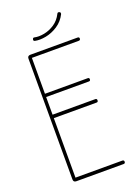

<svg xmlns="http://www.w3.org/2000/svg" viewBox="-152 -873 684 940"><g transform="rotate(-20 190.0 -403.5)"><path d="M323 -18Q332 -18 332 -9Q332 0 323 0H77Q62 0 62 -15V-644Q62 -659 77 -659H323Q332 -659 332 -651Q332 -642 323 -642H79V-455H302Q310 -455 310 -447Q310 -438 302 -438H79V-346H302Q310 -346 310 -337Q310 -328 302 -328H79V-18ZM270 -802Q273 -809 280 -807Q289 -805 287 -796V-795Q270 -761 240 -741.5Q210 -722 178 -716Q146 -710 122 -715Q113 -717 115 -725Q117 -734 125 -732Q147 -727 175.5 -732.5Q204 -738 229.5 -755Q255 -772 270 -802Z"/></g></svg>

Font: Libertine Sup Thin
Style: Regular
Weight: 100
Designer: Bastien Sozeau
Foundry: NBR — Bastien Sozeau
Version: Version 2.003; ttfautohint (v1.8.4.7-5d5b);gftools[0.9.33]